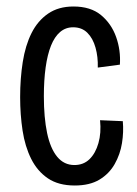

<svg xmlns="http://www.w3.org/2000/svg" viewBox="-20 -560 422 591"><path d="M210 11Q160 11 127.5 -11Q95 -33 76 -71Q57 -109 49.5 -158Q42 -207 42 -261Q42 -318 50 -369Q58 -420 77 -458Q96 -496 128 -518Q160 -540 206 -540Q259 -540 291 -513.5Q323 -487 337.5 -446Q352 -405 349 -361L281 -352Q282 -385 274 -413.5Q266 -442 249 -459Q232 -476 205 -476Q182 -476 165 -461.5Q148 -447 137 -419.5Q126 -392 120.5 -352.5Q115 -313 115 -264Q115 -198 125 -150.5Q135 -103 156 -77.5Q177 -52 209 -52Q237 -52 255.5 -70Q274 -88 283 -119.5Q292 -151 288 -190L358 -187Q361 -154 355.5 -119.5Q350 -85 333 -55Q316 -25 286 -7Q256 11 210 11Z"/></svg>

Font: Bricolage Grotesque 24pt Condensed Light
Style: Regular
Weight: 300
Width: 3
Designer: Mathieu Triay
Foundry: Atelier Triay
Version: Version 1.001;gftools[0.9.33.dev8+g029e19f]